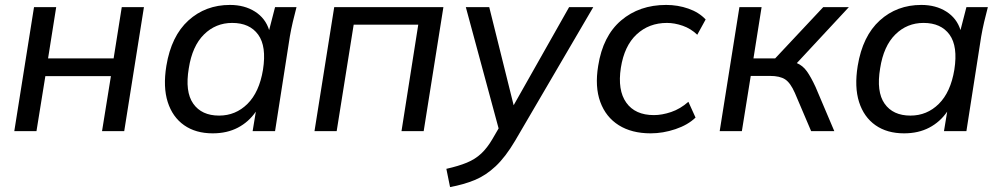

<svg xmlns="http://www.w3.org/2000/svg" viewBox="-20 -532 4063 779"><path d="M38 0 118 -503H208L175 -295H441L474 -503H564L484 0H394L430 -223H164L128 0Z M843 9Q774 9 727 -24Q680 -57 660.5 -118Q641 -179 655 -265Q675 -386 744.5 -449Q814 -512 913 -512Q972 -512 1014.5 -485Q1057 -458 1072 -410L1096 -503H1183Q1175 -473 1168 -443Q1161 -413 1156 -384L1096 0H1005L1018 -79Q989 -37 945 -14Q901 9 843 9ZM869 -63Q936 -63 984 -110.5Q1032 -158 1047 -249Q1062 -344 1027.5 -391.5Q993 -439 922 -439Q855 -439 807.5 -392Q760 -345 746 -255Q730 -160 764 -111.5Q798 -63 869 -63Z M1256 0 1336 -503H1779L1699 0H1609L1677 -432H1415L1346 0Z M1806 227 1791 153Q1840 142 1874 128Q1908 114 1932.5 91Q1957 68 1978 32L2003 -11L1870 -503H1965L2064 -105L2289 -503H2387L2070 39Q2031 105 1991 142.5Q1951 180 1906 198.5Q1861 217 1806 227Z M2620 9Q2543 9 2490.5 -24Q2438 -57 2415.5 -118.5Q2393 -180 2407 -265Q2426 -386 2500 -449Q2574 -512 2683 -512Q2730 -512 2773 -497Q2816 -482 2843 -453L2809 -391Q2783 -416 2750 -427.5Q2717 -439 2686 -439Q2613 -439 2563 -392.5Q2513 -346 2499 -257Q2485 -166 2521 -115.5Q2557 -65 2633 -65Q2666 -65 2703 -77.5Q2740 -90 2773 -119L2802 -55Q2771 -25 2720.5 -8Q2670 9 2620 9Z M2900 0 2980 -503H3070L3037 -295H3125L3320 -503H3424L3213 -276Q3237 -266 3253.5 -243Q3270 -220 3289 -179L3365 0H3271L3205 -155Q3187 -196 3165.5 -210Q3144 -224 3104 -224H3026L2990 0Z M3648 9Q3579 9 3532 -24Q3485 -57 3465.5 -118Q3446 -179 3460 -265Q3480 -386 3549.5 -449Q3619 -512 3718 -512Q3777 -512 3819.5 -485Q3862 -458 3877 -410L3901 -503H3988Q3980 -473 3973 -443Q3966 -413 3961 -384L3901 0H3810L3823 -79Q3794 -37 3750 -14Q3706 9 3648 9ZM3674 -63Q3741 -63 3789 -110.5Q3837 -158 3852 -249Q3867 -344 3832.5 -391.5Q3798 -439 3727 -439Q3660 -439 3612.5 -392Q3565 -345 3551 -255Q3535 -160 3569 -111.5Q3603 -63 3674 -63Z"/></svg>

Font: Mulish Medium
Style: Italic
Weight: 500
Italic angle: -9°
Designer: Vernon Adams
Foundry: Vernon Adams
Version: Version 3.603; ttfautohint (v1.8.3)